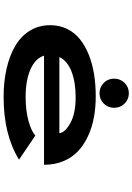

<svg xmlns="http://www.w3.org/2000/svg" viewBox="149 -890 751 1090"><g transform="rotate(90 525.0 -344.5)"><path d="M509 -533.5Q474 -533.5 450 -557.5Q426 -581.5 426 -616Q426 -651.5 450 -675.8Q474 -700 509 -700Q543.5 -700 567.5 -675.8Q591.5 -651.5 591.5 -616Q591.5 -581.5 567.5 -557.5Q543.5 -533.5 509 -533.5ZM886 -76.5Q744.5 11 530 11Q444 11 370.8 -5.5Q297.5 -22 241.8 -54Q186 -86 154.2 -137.2Q122.5 -188.5 122.5 -254Q122.5 -306 143.5 -349Q164.5 -392 201.8 -422Q239 -452 290.2 -472.5Q341.5 -493 400.8 -502.5Q460 -512 527 -512Q590.5 -512 646.8 -501.5Q703 -491 752.5 -468Q802 -445 838 -411.2Q874 -377.5 894.5 -328.2Q915 -279 915 -218.5H295.5Q311 -169 373.2 -141.5Q435.5 -114 530 -114Q606.5 -114 665 -130Q723.5 -146 749 -169ZM532 -398Q447.5 -398 386.8 -375Q326 -352 303 -305.5H735.5Q732.5 -337.5 678.2 -367.8Q624 -398 532 -398Z"/></g></svg>

Font: League Mono Extended SemiBold
Style: Regular
Weight: 600
Width: 9
Designer: Tyler Finck
Foundry: The League of Moveable Type / Tyler Finck
Version: Version 2.210